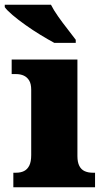

<svg xmlns="http://www.w3.org/2000/svg" viewBox="-44 -786 440 806"><path d="M12 0V-61H24Q43 -61 57 -68Q71 -75 79 -91Q87 -107 87 -135V-409Q87 -434 78.5 -448Q70 -462 56 -468.5Q42 -475 24 -475H5V-536H281V-131Q281 -105 289 -89.5Q297 -74 311.5 -67.5Q326 -61 344 -61H355V0ZM184 -606Q158 -620 126 -639.5Q94 -659 63 -681Q32 -703 8.5 -723Q-15 -743 -24 -756V-766H170Q181 -744 200 -717Q219 -690 239.5 -664Q260 -638 274 -619V-606Z"/></svg>

Font: Noto Serif Tibetan Black
Style: Regular
Weight: 900
Version: Version 2.103